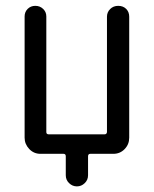

<svg xmlns="http://www.w3.org/2000/svg" viewBox="-20 -540 540 674"><path d="M122.1 0Q98.6 0 82.5 -17.1Q66.4 -34.2 66.4 -56.6V-482.4Q66.4 -498 77.1 -508.8Q87.9 -519.5 104 -519.5Q120.1 -519.5 131.3 -508.8Q142.6 -498 142.6 -482.4V-76.2Q142.6 -68.4 151.4 -68.4H346.7Q354.5 -68.4 355.5 -76.2V-481.4Q355.5 -497.1 366.7 -508.3Q377.9 -519.5 395 -519.5Q412.1 -519.5 422.9 -508.8Q433.6 -498 433.6 -481.4V-56.6Q433.6 -33.2 417.5 -16.6Q401.4 0 377.9 0H296.9Q289.1 0 289.1 8.8V75.2Q289.1 91.8 277.3 103Q265.6 114.3 250 114.3Q234.4 114.3 222.7 103Q210.9 91.8 210.9 75.2V8.8Q210.9 0 203.1 0Z"/></svg>

Font: Rounded Mgen+ 2m regular
Style: Regular
Weight: 400
Designer: [Source Han Sans]
Ryoko NISHIZUKA  (kana & ideographs); Paul D. Hunt (Latin, Greek & Cyrillic); Wenlong ZHANG  (bopomofo
Version: Version 1.059.20150602